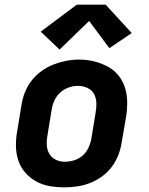

<svg xmlns="http://www.w3.org/2000/svg" viewBox="-20 -797 640 825"><path d="M256 8Q224 8 192.5 2.5Q161 -3 134.5 -18Q108 -33 88 -56Q68 -79 58.5 -108Q49 -137 48.5 -169.5Q48 -202 54 -234L72 -344Q76 -372 86.5 -399Q97 -426 115 -449.5Q133 -473 157.5 -491Q182 -509 209 -519.5Q236 -530 264 -535.5Q292 -541 320 -541Q353 -541 383.5 -533.5Q414 -526 441 -512Q468 -498 487.5 -474.5Q507 -451 516.5 -422Q526 -393 526.5 -360.5Q527 -328 522 -296L503 -186Q499 -158 488.5 -131Q478 -104 460.5 -80.5Q443 -57 418.5 -39Q394 -21 366.5 -10.5Q339 0 311 4Q283 8 256 8ZM258 -102Q279 -102 299.5 -108.5Q320 -115 336 -129.5Q352 -144 361 -164Q370 -184 373 -204L391 -314Q395 -335 394 -356Q393 -377 383.5 -394Q374 -411 355 -419.5Q336 -428 315 -428Q295 -428 275 -421Q255 -414 239 -399.5Q223 -385 214 -365.5Q205 -346 202 -326L184 -216Q180 -195 181 -174.5Q182 -154 191.5 -137Q201 -120 219 -111Q237 -102 258 -102ZM236 -584 155 -661 310 -777H434L546 -655L450 -590L363 -707Z"/></svg>

Font: Iosevka Curly XBdEx
Style: Italic
Weight: 800
Width: 7
Italic angle: -9°
Monospace: yes
Designer: Belleve Invis
Foundry: Belleve Invis
Version: Version 11.1.0; ttfautohint (v1.8.3)